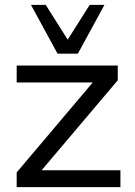

<svg xmlns="http://www.w3.org/2000/svg" viewBox="-20 -774 560 794"><path d="M49 0V-61L383 -456V-433H49V-503H467V-442L131 -45L130 -70H478V0ZM218 -552 108 -754H169L260 -610L351 -754H412L302 -552Z"/></svg>

Font: Mulish Medium
Style: Regular
Weight: 500
Designer: Vernon Adams
Foundry: Vernon Adams
Version: Version 3.603; ttfautohint (v1.8.3)